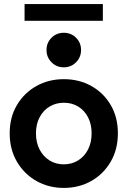

<svg xmlns="http://www.w3.org/2000/svg" viewBox="-20 -923 632 951"><path d="M296 7.8Q221 7.8 160.3 -26.6Q99.5 -61.1 63.8 -122.2Q28 -183.2 28 -262.8Q28 -342.1 63.8 -402.5Q99.5 -462.9 160.3 -496.9Q221 -530.9 296 -530.9Q372 -530.9 432.6 -496.9Q493.2 -462.9 528.6 -402.5Q563.9 -342.1 563.9 -262.8Q563.9 -183.2 528.4 -122.2Q492.8 -61.1 432.2 -26.6Q371.6 7.8 296 7.8ZM296 -109Q335.5 -109 366.7 -128.3Q398 -147.7 415.9 -182.2Q433.8 -216.8 433.8 -262.8Q433.8 -307.4 416.3 -341.5Q398.8 -375.7 367.8 -394.9Q336.9 -414.1 296.5 -414.1Q257 -414.1 225.6 -395.2Q194.2 -376.3 176.2 -342.1Q158.1 -307.9 158.1 -262.8Q158.1 -216.8 176.2 -182.2Q194.3 -147.7 225.4 -128.3Q256.5 -109 296 -109ZM296 -589.5Q260 -589.5 235.2 -614.6Q210.4 -639.6 210.4 -675.1Q210.4 -711.4 235.2 -736Q260 -760.7 296 -760.7Q332 -760.7 356.8 -736Q381.5 -711.4 381.5 -675.1Q381.5 -639.6 356.8 -614.6Q332 -589.5 296 -589.5ZM101.7 -820V-902.7H489.4V-820Z"/></svg>

Font: Reddit Sans
Style: Regular
Weight: 400
Designer: Stephen Hutchings
Foundry: Reddit
Version: Version 1.014